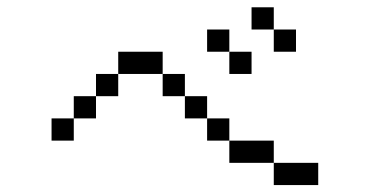

<svg xmlns="http://www.w3.org/2000/svg" viewBox="-20 -708 1040 540"><path d="M875 -187.5V-250H750V-187.5ZM687.5 -500V-562.5H625V-500ZM812.5 -562.5V-625H750V-562.5ZM750 -250V-312.5H625V-250ZM625 -312.5V-375H562.5V-312.5ZM187.5 -375H125V-312.5H187.5ZM187.5 -375H250V-437.5H187.5ZM562.5 -375V-437.5H500V-375ZM250 -437.5H312.5V-500H250ZM500 -437.5V-500H437.5V-437.5ZM312.5 -500H437.5V-562.5H312.5ZM625 -562.5V-625H562.5V-562.5ZM750 -625V-687.5H687.5V-625Z"/></svg>

Font: Unifont
Style: Regular
Weight: 500
Version: Version 13.0.05